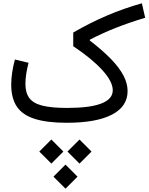

<svg xmlns="http://www.w3.org/2000/svg" viewBox="-20 -743 899 1162"><path d="M70.1 -382.8Q47.9 -299.3 47.9 -230.5Q47.9 -148.7 81.9 -97.9Q116 -47.1 190.1 -23.6Q264.2 0 383.5 0Q563.2 0 657.7 -49.3Q752.2 -98.6 752.2 -191.9Q752.2 -237.8 727.4 -285.4Q702.6 -333 652 -385.5Q601.3 -438 523.4 -497.8V-502.7Q598.1 -541.7 679.4 -573.9Q760.7 -606 858.6 -635.5L838.6 -723.1Q730.2 -692.6 627 -648.6Q523.7 -604.5 423.3 -546.1V-463.4Q537.6 -387 600 -317.9Q662.4 -248.8 662.4 -196.8Q662.4 -143.3 593.4 -116.6Q524.4 -89.8 386.5 -89.8Q292 -89.8 236.7 -103.6Q181.4 -117.4 157.6 -149.5Q133.8 -181.6 133.8 -236.1Q133.8 -289.1 152.8 -363ZM217.8 174.3 290.8 247.1 363.5 174.3 290.8 101.3ZM388.2 174.3 461.2 247.1 533.9 174.3 461.2 101.3ZM303.5 326.2 376.5 398.9 449.2 326.2 376.5 253.2Z"/></svg>

Font: Estedad-FD-VF Thin
Style: Regular
Weight: 100
Designer: Amin Abedi
Version: Version 5.0